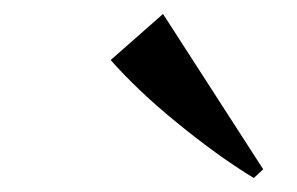

<svg xmlns="http://www.w3.org/2000/svg" viewBox="-20 -818 425 275"><path d="M343.5 -563Q316.5 -579.5 288.2 -600Q260 -620.5 232.8 -642.8Q205.5 -665 181.2 -688Q157 -711 138.5 -732L213.5 -798L357 -575.5Z"/></svg>

Font: Merriweather 144pt Medium
Style: Italic
Weight: 500
Italic angle: -7.8°
Version: Version 2.101